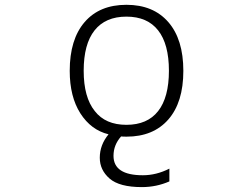

<svg xmlns="http://www.w3.org/2000/svg" viewBox="-20 -553 1040 792"><path d="M371.1 -94.7Q415 -38.1 501.5 -38.1Q587.9 -38.1 632.3 -94.7Q676.8 -151.4 676.8 -261.2Q676.8 -371.1 632.3 -427.7Q587.9 -484.4 501.5 -484.4Q415 -484.4 370.1 -427.7Q325.2 -371.1 325.2 -261.2Q325.2 -151.4 371.1 -94.7ZM565.4 218.8Q472.7 218.8 432.1 183.6Q391.6 148.4 391.6 97.7Q391.6 44.9 427.7 1Q355.5 -16.6 311.5 -85.4Q267.6 -154.3 267.6 -260.7Q267.6 -390.6 329.1 -461.9Q390.6 -533.2 501.5 -533.2Q612.3 -533.2 674.3 -461.9Q736.3 -390.6 736.3 -260.7Q736.3 -130.9 674.3 -60.1Q612.3 10.7 502 10.7Q486.3 10.7 479.5 9.8Q448.2 44.9 448.2 89.8Q448.2 169.9 569.3 169.9Q625 169.9 678.7 142.6V195.3Q625 218.8 565.4 218.8Z"/></svg>

Font: Gen Shin Gothic Monospace Light
Style: Regular
Weight: 300
Designer: [Source Han Sans]
Ryoko NISHIZUKA  (kana & ideographs); Paul D. Hunt (Latin, Greek & Cyrillic); Wenlong ZHANG  (bopomofo
Version: Version 1.002.20150607